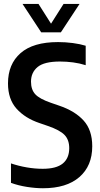

<svg xmlns="http://www.w3.org/2000/svg" viewBox="-20 -968 520 997"><path d="M203 9.5Q164.5 9.5 119.8 2.5Q75 -4.5 37 -18.5V-119.5Q77 -106 119 -98.8Q161 -91.5 202 -91.5Q272.5 -91.5 306 -119Q339.5 -146.5 339.5 -198.5Q339.5 -242 315.2 -267.2Q291 -292.5 228.5 -314L185 -329Q110.5 -354 66 -403.5Q21.5 -453 21.5 -535Q21.5 -635 86.8 -692.2Q152 -749.5 281.5 -749.5Q320 -749.5 358 -744.5Q396 -739.5 425 -730.5V-629.5Q393.5 -639.5 359.5 -644Q325.5 -648.5 291.5 -648.5Q209.5 -648.5 175.2 -620Q141 -591.5 141 -544Q141 -502.5 163.2 -478.5Q185.5 -454.5 243.5 -434.5L287 -419.5Q368.5 -392 413.8 -342.5Q459 -293 459 -208.5Q459 -106.5 392.2 -48.5Q325.5 9.5 203 9.5ZM194 -800 97 -947.5H180L245 -845L310 -947.5H393L296 -800Z"/></svg>

Font: Encode Sans Condensed SemiBold
Style: Regular
Weight: 600
Width: 3
Designer: Multiple Designers
Foundry: Impallari Type
Version: Version 3.000; ttfautohint (v1.8.3) -l 8 -r 50 -G 200 -x 14 